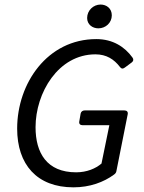

<svg xmlns="http://www.w3.org/2000/svg" viewBox="-20 -805 629 836"><path d="M359.4 -726.6C359.4 -698.2 382.8 -681.6 408.2 -681.6C440.4 -681.6 466.8 -706.1 466.8 -738.3C466.8 -768.6 443.4 -785.2 418 -785.2C386.7 -785.2 359.4 -759.8 359.4 -726.6ZM54.7 -245.1C54.7 -88.9 140.6 10.7 299.8 10.7C371.1 10.7 431.6 -11.7 476.6 -44.9C483.4 -49.8 486.3 -54.7 487.3 -62.5L536.1 -307.6C538.1 -318.4 532.2 -324.2 521.5 -324.2H348.6C339.8 -324.2 333 -319.3 331.1 -310.5L325.2 -276.4C323.2 -265.6 329.1 -259.8 339.8 -259.8H456.1L421.9 -92.8C396.5 -71.3 358.4 -54.7 311.5 -54.7C183.6 -54.7 134.8 -139.6 134.8 -251C134.8 -400.4 233.4 -568.4 395.5 -568.4C443.4 -568.4 476.6 -546.9 502 -513.7C507.8 -505.9 514.6 -503.9 523.4 -510.7L553.7 -533.2C561.5 -539.1 562.5 -546.9 556.6 -554.7C523.4 -600.6 471.7 -634.8 399.4 -634.8C186.5 -634.8 54.7 -442.4 54.7 -245.1Z"/></svg>

Font: Ed Sans Neue
Style: Italic
Weight: 400
Italic angle: -11°
Designer: Stephen Hutchings
Version: Version 1.004;PS 001.004;hotconv 1.0.88;makeotf.lib2.5.64775